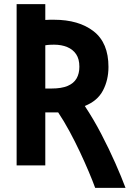

<svg xmlns="http://www.w3.org/2000/svg" viewBox="-20 -796 624 924"><path d="M438 108Q426 75 407 30Q388 -15 364.5 -65Q341 -115 314.5 -164Q288 -213 260 -255Q257 -255 254 -255Q251 -255 249 -255H198V0H60V-776H198V-700Q209 -701 220 -701Q231 -701 240 -701Q359 -701 430.5 -645.5Q502 -590 502 -474Q502 -411 475.5 -360.5Q449 -310 388 -286Q430 -223 467.5 -151Q505 -79 535 -11Q565 57 584 108ZM198 -370H228Q276 -370 305.5 -382.5Q335 -395 348.5 -418.5Q362 -442 362 -475Q362 -512 346.5 -535Q331 -558 303.5 -569.5Q276 -581 240 -581Q233 -581 221 -580.5Q209 -580 198 -578Z"/></svg>

Font: Ubuntu Sans Mono
Style: Regular
Weight: 400
Monospace: yes
Designer: Dalton Maag Ltd
Foundry: Dalton Maag Ltd
Version: Version 1.006